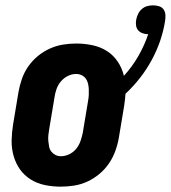

<svg xmlns="http://www.w3.org/2000/svg" viewBox="-20 -691 640 719"><path d="M207 8Q177 8 148 2Q119 -4 95 -19Q71 -34 55 -56.5Q39 -79 31 -107Q23 -135 23.5 -164.5Q24 -194 29 -225L49 -345Q53 -369 61.5 -394Q70 -419 85 -441Q100 -463 121 -480.5Q142 -498 166.5 -509Q191 -520 216 -524Q241 -528 266 -528Q297 -528 327 -521.5Q357 -515 381 -499.5Q405 -484 421 -460Q437 -436 444 -407Q475 -441 498 -481Q521 -521 535 -563H534Q524 -563 514 -566.5Q504 -570 497.5 -577.5Q491 -585 489.5 -595.5Q488 -606 490 -617Q492 -628 497 -638.5Q502 -649 511 -657Q520 -665 531 -668Q542 -671 553 -671Q565 -671 576 -667.5Q587 -664 593 -655Q599 -646 599.5 -634.5Q600 -623 598 -611Q592 -574 579.5 -537.5Q567 -501 548 -466Q529 -431 504.5 -399.5Q480 -368 450 -340Q449 -329 448 -318Q447 -307 445 -295L425 -175Q421 -151 412 -126Q403 -101 388 -79Q373 -57 352 -39.5Q331 -22 307 -11Q283 0 257.5 4Q232 8 207 8ZM208 -106Q224 -106 239.5 -113.5Q255 -121 265.5 -134Q276 -147 281.5 -163Q287 -179 290 -194L310 -314Q312 -325 312.5 -336Q313 -347 312.5 -357.5Q312 -368 309.5 -378.5Q307 -389 301 -397Q295 -405 285.5 -409.5Q276 -414 265 -414Q249 -414 234 -406.5Q219 -399 208 -386Q197 -373 191.5 -357Q186 -341 184 -326L164 -206Q162 -195 161 -184Q160 -173 161 -162.5Q162 -152 164 -141.5Q166 -131 172.5 -123Q179 -115 188 -110.5Q197 -106 208 -106Z"/></svg>

Font: Iosevka Curly Heavy
Style: Italic
Weight: 900
Italic angle: -9°
Monospace: yes
Designer: Belleve Invis
Foundry: Belleve Invis
Version: Version 22.1.2; ttfautohint (v1.8.4)